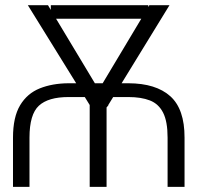

<svg xmlns="http://www.w3.org/2000/svg" viewBox="-20 -732 770 752"><path d="M95.5 0H30.9V-192.8Q30.9 -273.4 58.8 -319.8Q86.6 -366.1 135.7 -385.8Q184.7 -405.5 248.2 -405.9H278.4L89.1 -711.6H168L179 -693.2V-711.6H560.7V-704.5L565 -711.6H643.8L456.3 -405.9H483Q590.9 -405.5 647 -355.1Q703.1 -304.7 702.8 -192.8V0H636.4V-192.8Q636.4 -256.4 618.8 -290.8Q601.2 -325.3 567.1 -338.6Q533 -351.9 483 -351.9H423.3L403.4 -319.6L404.5 -317.8L402 -317.1L398.8 -312.1H397.4V0H331.3V-320.7L312.1 -351.9H248.2Q169 -351.9 132.3 -318Q95.5 -284.1 95.5 -192.8ZM351.6 -405.9H382.1L533.4 -658.7H199.6Z"/></svg>

Font: Inter UI Extra Light
Style: Regular
Weight: 200
Designer: Rasmus Andersson
Foundry: rsms
Version: 3.2;8d6f07862